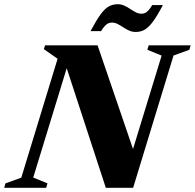

<svg xmlns="http://www.w3.org/2000/svg" viewBox="-55 -890 924 910"><path d="M593.5 -131 544.5 -82.5 711 -626.5 643.5 -654 649.5 -675H848.5L842.5 -654L767.5 -627L576 0H446.5L249 -604L277.5 -620L102.5 -48.5L170 -21L164 0H-35L-29 -21L46 -48L218 -611.5L153 -657L158.5 -675H407.5ZM717 -866Q689.5 -813.5 668.8 -786Q648 -758.5 629.2 -748.5Q610.5 -738.5 588 -738.5Q571.5 -738.5 556.8 -745.2Q542 -752 528.5 -761Q515 -770 502 -776.5Q489 -783 476 -783Q467 -783 459.2 -780Q451.5 -777 443 -768.2Q434.5 -759.5 424 -742.5H374Q402 -795 422.2 -822.5Q442.5 -850 461.5 -860Q480.5 -870 503 -870Q519.5 -870 534.2 -863.2Q549 -856.5 562.2 -847.5Q575.5 -838.5 588.5 -831.8Q601.5 -825 615 -825Q624 -825 631.8 -828.2Q639.5 -831.5 648 -840.2Q656.5 -849 666.5 -866Z"/></svg>

Font: Newsreader 24pt ExtraBold
Style: Italic
Weight: 800
Italic angle: -17°
Designer: Hugues Gentile
Foundry: Production Type
Version: Version 1.003